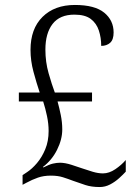

<svg xmlns="http://www.w3.org/2000/svg" viewBox="-20 -744 553 774"><path d="M382 10Q349 10 324.5 2Q300 -6 275 -15Q254 -23 233.5 -29.5Q213 -36 185 -36Q156 -36 133 -28Q110 -20 86 -7L71 1V-38L89 -50Q109 -63 129 -86.5Q149 -110 162.5 -142.5Q176 -175 176 -216Q176 -245 169.5 -276Q163 -307 154 -335H56V-371H140Q127 -410 115 -454.5Q103 -499 103 -543Q103 -628 151.5 -676Q200 -724 282 -724Q362 -724 400 -693Q438 -662 438 -613Q438 -584 424 -571.5Q410 -559 388 -559Q388 -592 378.5 -621Q369 -650 346 -667.5Q323 -685 280 -685Q221 -685 192 -647.5Q163 -610 163 -544Q163 -494 176 -448.5Q189 -403 201 -371H351V-335H212Q219 -310 225 -280.5Q231 -251 231 -222Q231 -182 210 -140Q189 -98 153 -71L155 -69Q178 -81 193.5 -84.5Q209 -88 222 -88Q242 -88 268.5 -79.5Q295 -71 312 -65Q332 -58 354 -51.5Q376 -45 395 -45Q420 -45 445 -62Q470 -79 487 -99V-52Q477 -41 460.5 -26Q444 -11 424 -0.5Q404 10 382 10Z"/></svg>

Font: Noto Serif Lao SemiCondensed Light
Style: Regular
Weight: 300
Width: 4
Designer: Monotype Design Team
Foundry: Monotype Imaging Inc.
Version: Version 2.003; ttfautohint (v1.8.4.7-5d5b)